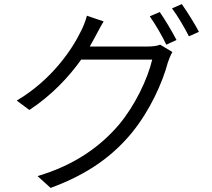

<svg xmlns="http://www.w3.org/2000/svg" viewBox="-20 -856 1040 941"><path d="M763 -797 714 -776C741 -738 776 -678 795 -637L845 -660C824 -701 788 -761 763 -797ZM871 -836 823 -815C851 -778 884 -721 906 -678L955 -700C936 -737 897 -799 871 -836ZM488 -751 406 -779C400 -755 386 -720 377 -704C334 -614 234 -465 62 -363L124 -317C235 -390 318 -480 378 -564H726C704 -470 642 -339 563 -245C471 -137 344 -46 164 7L228 65C416 -4 535 -95 626 -205C714 -313 776 -449 803 -551C808 -566 817 -588 825 -601L765 -637C750 -631 730 -628 703 -628H420L447 -677C457 -695 473 -727 488 -751Z"/></svg>

Font: ChiuKong Gothic MN Normal
Style: Regular
Weight: 350
Designer: Ryoko NISHIZUKA 西塚涼子 (kana, bopomofo & ideographs); Paul D. Hunt (Latin, Greek & Cyrillic); Sandoll Communications 산돌커뮤니
Foundry: Adobe
Version: Version 1.300